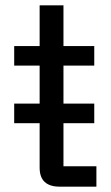

<svg xmlns="http://www.w3.org/2000/svg" viewBox="-20 -697 416 717"><path d="M33 -237V-310H332V-237ZM202 0Q166 0 147 -17.5Q128 -35 128 -71V-677H217V-76H340V0ZM33 -452V-525H332V-452Z"/></svg>

Font: Hubot Sans
Style: Regular
Weight: 400
Designer: Deni Anggara
Foundry: GitHub, Inc., Subsidiary of Microsoft Corporation
Version: Version 2.000